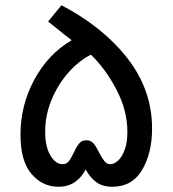

<svg xmlns="http://www.w3.org/2000/svg" viewBox="-20 -708 657 731"><path d="M58 -196Q58 -307 110.5 -404.5Q163 -502 253 -555Q223 -577 196 -600Q174 -618 163 -626L214 -688Q373 -605 466 -485Q559 -365 559 -219Q559 -125 521 -61Q483 3 408 3Q370 3 346.5 -14.5Q323 -32 306 -63Q292 -34 266 -15.5Q240 3 202 3Q142 3 100 -45.5Q58 -94 58 -196ZM261 -127Q272 -151 282 -162.5Q292 -174 309 -174Q326 -174 336.5 -161.5Q347 -149 358 -126Q369 -105 378 -94Q387 -83 400 -83Q415 -83 430 -97Q445 -111 455 -138.5Q465 -166 465 -206Q465 -287 423.5 -366.5Q382 -446 326 -500Q278 -475 238.5 -429.5Q199 -384 175.5 -326Q152 -268 152 -207Q152 -149 172 -116Q192 -83 218 -83Q233 -83 241.5 -93.5Q250 -104 261 -127Z"/></svg>

Font: sheba-seeBold
Style: Regular
Weight: 600
Designer: Mohamed Galeb, the designers
Foundry: Kief Type Foundry
Version: Version 2.010; ttfautohint (v1.5.33-1714) -l 8 -r 50 -G 200 